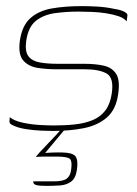

<svg xmlns="http://www.w3.org/2000/svg" viewBox="-20 -424 450 629"><path d="M153 5Q140 5 115.5 4Q91 3 65 -1Q39 -5 21 -14Q15 -17 13 -19.5Q11 -22 11 -27Q11 -32 12 -40Q27 -28 55 -22Q83 -16 111.5 -14.5Q140 -13 156 -13Q194 -13 226 -16.5Q258 -20 283.5 -30.5Q309 -41 325 -62Q341 -83 346 -117Q354 -169 329.5 -183Q305 -197 258 -197H165Q134 -197 104 -201.5Q74 -206 56.5 -225.5Q39 -245 45 -290Q52 -340 79.5 -364.5Q107 -389 150.5 -396.5Q194 -404 249 -404Q269 -404 297.5 -402.5Q326 -401 354 -395Q368 -393 378 -389.5Q388 -386 393.5 -381.5Q399 -377 397 -370L395 -354Q386 -365 368 -371Q350 -377 327.5 -380.5Q305 -384 281 -385Q257 -386 236 -386Q197 -386 160.5 -381Q124 -376 98.5 -356.5Q73 -337 66 -291Q61 -256 73 -240Q85 -224 110 -219.5Q135 -215 168 -215H256Q292 -215 319.5 -209Q347 -203 360.5 -182Q374 -161 367 -115Q360 -65 330 -39Q300 -13 254 -4Q208 5 153 5ZM131 185Q108 185 98 182Q88 179 89 170Q94 170 113.5 170Q133 170 159 170Q188 170 199.5 160.5Q211 151 213 132Q217 105 209.5 97Q202 89 166 89H135Q129 89 122 89Q115 89 108.5 89.5Q102 90 97 90Q99 87 110 75Q121 63 136 47.5Q151 32 164 18Q177 4 182 -2H194L128 77Q175 74 199 76.5Q223 79 229.5 91.5Q236 104 232 132Q228 160 213 171Q198 182 176.5 183.5Q155 185 131 185Z"/></svg>

Font: Genos Thin
Style: Italic
Weight: 100
Italic angle: -8°
Designer: Robert E. Leuschke
Foundry: Robert E. Leuschke
Version: Version 1.010